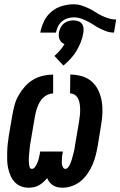

<svg xmlns="http://www.w3.org/2000/svg" viewBox="-20 -868 562 896"><path d="M272 8Q260 8 248.5 5.5Q237 3 227.5 -3Q218 -9 211 -18Q204 -27 200 -37Q192 -27 182 -18Q172 -9 161 -3Q150 3 137.5 5.5Q125 8 113 8Q94 8 77 1Q60 -6 48 -19Q36 -32 29 -48.5Q22 -65 18 -83Q14 -101 13.5 -119.5Q13 -138 13.5 -157Q14 -176 16 -195.5Q18 -215 21 -234L38 -333Q42 -356 48.5 -379.5Q55 -403 67.5 -424.5Q80 -446 97 -465Q114 -484 135.5 -496.5Q157 -509 181 -514.5Q205 -520 228 -520V-432Q216 -432 203.5 -426.5Q191 -421 181.5 -412Q172 -403 165.5 -391.5Q159 -380 154.5 -368Q150 -356 147 -343.5Q144 -331 142 -319L125 -219Q124 -212 122.5 -204.5Q121 -197 120 -190Q119 -183 118.5 -175.5Q118 -168 117 -160.5Q116 -153 115.5 -145.5Q115 -138 114.5 -131Q114 -124 114.5 -116.5Q115 -109 115.5 -102Q116 -95 118.5 -87.5Q121 -80 129 -80Q136 -80 141.5 -86.5Q147 -93 150.5 -100Q154 -107 156.5 -114Q159 -121 161 -128Q163 -135 164 -142Q165 -149 167 -156V-161H273V-156Q271 -149 270 -142Q269 -135 269 -127.5Q269 -120 268.5 -113Q268 -106 269.5 -99.5Q271 -93 274.5 -86.5Q278 -80 285 -80Q292 -80 297 -86Q302 -92 305 -98Q308 -104 310.5 -110.5Q313 -117 315 -123.5Q317 -130 318.5 -136.5Q320 -143 322 -149.5Q324 -156 325.5 -162.5Q327 -169 328 -175.5Q329 -182 330 -188.5Q331 -195 332 -201L349 -301Q351 -314 352.5 -327.5Q354 -341 354 -354Q354 -367 352.5 -380Q351 -393 346 -404.5Q341 -416 331 -424Q321 -432 307 -432L308 -520Q336 -520 362 -512.5Q388 -505 407.5 -488Q427 -471 438.5 -447Q450 -423 454.5 -396.5Q459 -370 458 -342Q457 -314 452 -286L436 -187Q432 -165 426.5 -143Q421 -121 412 -100Q403 -79 389.5 -59Q376 -39 357.5 -23.5Q339 -8 316.5 0Q294 8 272 8ZM168 -716Q173 -743 185.5 -769Q198 -795 220 -813.5Q242 -832 269.5 -840Q297 -848 324 -848Q343 -848 360 -842.5Q377 -837 393 -829.5Q409 -822 423.5 -812.5Q438 -803 453.5 -795.5Q469 -788 486 -782.5Q503 -777 522 -777L512 -716Q494 -716 478 -721.5Q462 -727 447 -734.5Q432 -742 418.5 -751Q405 -760 389.5 -768Q374 -776 358 -781.5Q342 -787 324 -787Q310 -787 295.5 -782.5Q281 -778 269 -768Q257 -758 250.5 -744Q244 -730 241 -716ZM276 -562 234 -607Q248 -619 260 -633Q272 -647 281 -662Q273 -665 267.5 -670.5Q262 -676 258.5 -683Q255 -690 254.5 -698.5Q254 -707 255 -716Q257 -727 262.5 -738.5Q268 -750 277.5 -758Q287 -766 299 -769.5Q311 -773 322 -773Q333 -773 344 -769.5Q355 -766 361.5 -758Q368 -750 369.5 -738.5Q371 -727 369 -716Q366 -694 357.5 -672.5Q349 -651 337.5 -631.5Q326 -612 310 -594.5Q294 -577 276 -562Z"/></svg>

Font: Iosevka Term Curly XBd Obl
Style: Regular
Weight: 800
Italic angle: -9°
Designer: Belleve Invis
Foundry: Belleve Invis
Version: Version 32.3.0